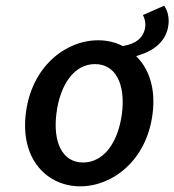

<svg xmlns="http://www.w3.org/2000/svg" viewBox="-20 -645 615 677"><path d="M179 -245C192 -348 242 -419 315 -419C388 -419 423 -348 410 -245C397 -143 346 -72 273 -72C200 -72 166 -143 179 -245ZM492 -550C487 -510 456 -490 415 -483H414H412C387 -496 357 -503 326 -503C211 -503 91 -410 71 -245C51 -81 148 12 263 12C378 12 498 -81 518 -244C529 -330 507 -397 466 -441L460 -447L469 -450C522 -466 567 -499 574 -558C577 -584 571 -607 559 -625L484 -592C490 -580 494 -566 492 -550Z"/></svg>

Font: Falling Sky
Style: LightObl
Weight: 400
Designer: Paul D. Hunt
Foundry: Adobe Systems Incorporated
Version: Version 1.02